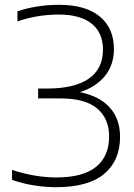

<svg xmlns="http://www.w3.org/2000/svg" viewBox="-20 -769 558 798"><path d="M213 9Q167 9 119.5 1.2Q72 -6.5 30 -21.5V-63Q76 -47.5 123 -39.5Q170 -31.5 213.5 -31.5Q325 -31.5 379.2 -75.5Q433.5 -119.5 433.5 -201.5Q433.5 -276.5 383.8 -318.2Q334 -360 231 -360H138.5V-401H176.5Q289 -401 348.5 -441.8Q408 -482.5 408 -563.5Q408 -633 360.8 -670.8Q313.5 -708.5 224.5 -708.5Q181.5 -708.5 138.8 -701.8Q96 -695 52.5 -680V-722Q132.5 -749 226.5 -749Q335.5 -749 394.5 -700.5Q453.5 -652 453.5 -565Q453.5 -498.5 415.5 -452.5Q377.5 -406.5 312 -386Q393.5 -369.5 436.2 -322Q479 -274.5 479 -200Q479 -102 413.2 -46.5Q347.5 9 213 9Z"/></svg>

Font: Encode Sans SemiExpanded SemiExpanded ExtraLight
Style: Regular
Weight: 200
Width: 6
Designer: Multiple Designers
Foundry: Impallari Type
Version: Version 3.000; ttfautohint (v1.8.3) -l 8 -r 50 -G 200 -x 14 